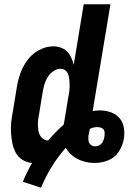

<svg xmlns="http://www.w3.org/2000/svg" viewBox="-20 -755 616 899"><path d="M172 124Q193 73 222 26Q251 -21 288 -63Q301 -40 322 -24Q343 -8 369.5 0Q396 8 424 8Q455 8 486 -4Q517 -16 535.5 -44Q554 -72 559 -102L560 -105Q564 -131 560 -157Q556 -183 539.5 -202Q523 -221 498.5 -229.5Q474 -238 447 -238Q431 -238 414 -235L497 -735H372L325 -451Q320 -474 308.5 -495Q297 -516 276 -527Q255 -538 230 -538Q195 -538 162.5 -520.5Q130 -503 108 -473Q86 -443 74.5 -409.5Q63 -376 58 -342L40 -232Q35 -207 32.5 -182Q30 -157 31.5 -132.5Q33 -108 38 -84Q43 -60 54 -39.5Q65 -19 85.5 -6.5Q106 6 130 8Q106 50 87 96ZM205 -97Q187 -98 175 -111Q163 -124 160 -142Q157 -160 157.5 -178Q158 -196 162 -215L180 -325Q183 -342 188 -359.5Q193 -377 203 -393.5Q213 -410 229.5 -421.5Q246 -433 263 -433Q277 -433 286.5 -425Q296 -417 300 -405Q304 -393 305 -380Q306 -367 306 -354Q306 -341 304.5 -328Q303 -315 300 -302L282 -192Q281 -186 280 -181Q279 -176 278 -171Q258 -154 240 -135.5Q222 -117 205 -97ZM424 -70Q413 -70 404.5 -77.5Q396 -85 394.5 -96Q393 -107 394 -119Q396 -127 397.5 -135.5Q399 -144 401 -152Q410 -156 419 -158Q428 -160 437 -160Q448 -160 458 -154.5Q468 -149 469.5 -138Q471 -127 469 -115Q467 -104 462 -93Q457 -82 446.5 -76Q436 -70 425 -70Z"/></svg>

Font: Iosevka Sparkle
Style: Bold Italic
Weight: 700
Italic angle: -9°
Designer: Belleve Invis
Foundry: Belleve Invis
Version: Version 4.5.0; ttfautohint (v1.8.3)